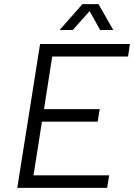

<svg xmlns="http://www.w3.org/2000/svg" viewBox="-20 -914 652 934"><path d="M416 -860 467 -768H531L459 -894H381L270 -768H334ZM603 -639 612 -700H175L64 0H501L511 -61H143L184 -322H455L465 -383H194L234 -639Z"/></svg>

Font: Arthouse Owned
Style: Italic
Weight: 400
Italic angle: -10°
Designer: Jeremy Tribby
Foundry: Tribby Type
Version: Version 1.000;PS 001.000;hotconv 1.0.88;makeotf.lib2.5.64775